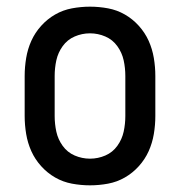

<svg xmlns="http://www.w3.org/2000/svg" viewBox="-20 -548 540 576"><path d="M250 8Q223 8 196 3Q169 -2 145.5 -15.5Q122 -29 103.5 -49.5Q85 -70 74 -94.5Q63 -119 58.5 -146Q54 -173 54 -200V-320Q54 -347 58.5 -374Q63 -401 74 -425.5Q85 -450 103.5 -470.5Q122 -491 145.5 -504.5Q169 -518 196 -523Q223 -528 250 -528Q277 -528 304 -523Q331 -518 354.5 -504.5Q378 -491 396.5 -470.5Q415 -450 426 -425.5Q437 -401 441.5 -374Q446 -347 446 -320V-200Q446 -173 441.5 -146Q437 -119 426 -94.5Q415 -70 396.5 -49.5Q378 -29 354.5 -15.5Q331 -2 304 3Q277 8 250 8ZM250 -72Q274 -72 296 -81.5Q318 -91 332 -110.5Q346 -130 351 -153Q356 -176 356 -200V-320Q356 -344 351 -367Q346 -390 332 -409.5Q318 -429 296 -438.5Q274 -448 250 -448Q226 -448 204 -438.5Q182 -429 168 -409.5Q154 -390 149 -367Q144 -344 144 -320V-200Q144 -176 149 -153Q154 -130 168 -110.5Q182 -91 204 -81.5Q226 -72 250 -72Z"/></svg>

Font: Iosevka SS10 Medium
Style: Regular
Weight: 500
Monospace: yes
Designer: Belleve Invis
Foundry: Belleve Invis
Version: Version 28.0.6; ttfautohint (v1.8.4)